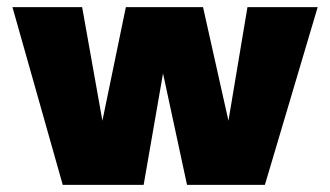

<svg xmlns="http://www.w3.org/2000/svg" viewBox="-20 -520 928 540"><path d="M15 -500H211L268 -180.5L334 -500H551L622.5 -180.5L676 -500H873.5L725 0H506L438.5 -313.5L384 0H156.5Z"/></svg>

Font: Overused Grotesk Black
Style: Regular
Weight: 900
Version: Version 0.004